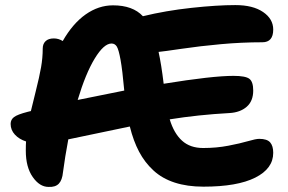

<svg xmlns="http://www.w3.org/2000/svg" viewBox="-20 -754 1140 759"><path d="M171.9 -15.1Q136.7 -15.1 109.4 -54.2Q82 -93.3 82 -158.2Q82 -182.6 83 -194.8Q55.7 -203.6 38.8 -221.9Q22 -240.2 22 -264.2Q22 -280.8 35.2 -291Q48.3 -301.3 89.8 -312Q91.8 -312.5 95.9 -313.5Q100.1 -314.5 102.1 -314.9Q106.9 -335.9 121.3 -393.1Q135.7 -450.2 142.3 -487.8Q148.9 -525.4 148.9 -562Q148.9 -580.6 160.2 -591.3Q171.4 -602.1 192.9 -602.1Q211.4 -602.1 228 -591.8Q267.6 -661.1 318.6 -697Q369.6 -732.9 426.8 -732.9Q504.9 -732.9 544.9 -689.9Q635.3 -711.9 736.6 -722.9Q837.9 -733.9 910.2 -733.9Q980 -733.9 1020 -706.5Q1060.1 -679.2 1060.1 -637.2Q1060.1 -586.9 1017.1 -586.9Q935.1 -586.9 852.5 -579.3Q770 -571.8 697 -561Q624 -550.3 606.9 -548.8Q617.7 -500 627 -422.9Q819.3 -454.1 902.8 -454.1Q950.2 -454.1 965.6 -442.6Q981 -431.2 981 -396Q981 -354.5 955.3 -332Q929.7 -309.6 887.2 -307.1Q763.7 -300.3 650.9 -282.2Q667.5 -227.1 699.5 -198Q731.4 -168.9 783.2 -168.9Q835.9 -168.9 882.8 -178Q929.7 -187 960.4 -196Q991.2 -205.1 1004.9 -205.1Q1035.6 -205.1 1047.9 -191.2Q1060.1 -177.2 1060.1 -149.9Q1060.1 -87.4 989 -51.8Q918 -16.1 784.2 -16.1Q720.2 -16.1 670.7 -32.2Q621.1 -48.3 586.7 -80.1Q552.2 -111.8 529.8 -154.3Q507.3 -196.8 493.2 -253.9Q441.9 -243.7 361.1 -226.3Q280.3 -209 250 -203.1Q236.8 -132.8 229 -73.2Q226.1 -42 212.4 -27.8Q198.7 -13.7 171.9 -15.1ZM420.9 -582Q390.6 -582 354.5 -522.7Q318.4 -463.4 287.1 -358.9Q325.7 -367.2 471.2 -396Q463.9 -477.5 456.5 -517.8Q449.2 -558.1 441.7 -570.1Q434.1 -582 420.9 -582Z"/></svg>

Font: Shantell Sans Irregular Bouncy
Style: Bold
Weight: 700
Designer: Stephen Nixon, Anya Danilova, Shantell Martin
Foundry: Arrow Type
Version: Version 1.006;[9816181b4]